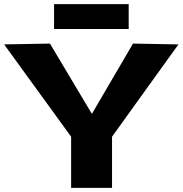

<svg xmlns="http://www.w3.org/2000/svg" viewBox="-21 -914 888 934"><path d="M325 0V-249L-1 -698L222 -702L426 -360L626 -702L847 -698L524 -249V0ZM242 -773V-894H605V-773Z"/></svg>

Font: Georama Extended
Style: Bold
Weight: 700
Width: 7
Designer: Jean-Baptiste Levee
Foundry: Production Type
Version: Version 1.000